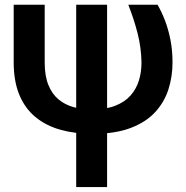

<svg xmlns="http://www.w3.org/2000/svg" viewBox="-20 -548 775 801"><path d="M37.1 -528.3H166.5V-287.6Q166.5 -231.9 181.6 -194.1Q196.8 -156.2 223.6 -133.8Q250.5 -111.3 285.9 -101.3Q321.3 -91.3 362.3 -91.3Q420.9 -91.3 460.9 -106.9Q501 -122.6 524.9 -149.9Q548.8 -177.2 559.6 -212.4Q570.3 -247.6 570.3 -287.1Q569.3 -349.6 553.7 -410.2Q538.1 -470.7 515.1 -528.3H637.2Q653.8 -500 668 -463.4Q682.1 -426.8 690.9 -382.8Q699.7 -338.9 699.7 -287.1Q699.7 -228.5 682.6 -175Q665.5 -121.6 627 -79.8Q588.4 -38.1 524.4 -13.9Q460.4 10.3 367.2 10.3Q292.5 10.3 231.7 -6.8Q170.9 -23.9 127.2 -60.3Q83.5 -96.7 60.3 -153.3Q37.1 -210 37.1 -288.6ZM297.9 -528.3H426.8V232.4H297.9Z"/></svg>

Font: Roboto SemiBold
Style: Regular
Weight: 600
Designer: Christian Robertson
Foundry: Google
Version: Version 3.009; 2024